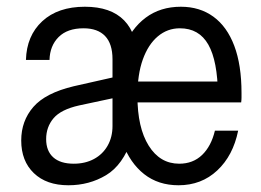

<svg xmlns="http://www.w3.org/2000/svg" viewBox="-20 -540 775 570"><path d="M314 -130V-364Q314 -410 292 -433Q270 -456 228 -456Q180 -456 154 -430Q128 -404 127 -362H57Q59 -434 105.5 -477Q152 -520 232 -520Q309 -520 348.5 -479.5Q388 -439 388 -361V-130ZM183 10Q118 10 80.5 -26Q43 -62 43 -123Q43 -181 79 -222.5Q115 -264 199 -284L332 -314V-252L215 -227Q161 -215 139 -189Q117 -163 117 -127Q117 -92 138 -73Q159 -54 199 -54Q233 -54 259 -68Q285 -82 299.5 -107.5Q314 -133 314 -166L371 -126Q345 -50 295 -20Q245 10 183 10ZM510 10Q450 10 408 -23Q366 -56 344 -115.5Q322 -175 322 -255Q322 -336 345.5 -395.5Q369 -455 412.5 -487.5Q456 -520 517 -520Q573 -520 613.5 -490.5Q654 -461 675.5 -404Q697 -347 697 -264Q697 -257 697 -250.5Q697 -244 696 -236H364V-298H654L627 -259Q626 -359 598.5 -407.5Q571 -456 514 -456Q477 -456 448.5 -432Q420 -408 404 -363.5Q388 -319 388 -255Q388 -161 421.5 -107.5Q455 -54 512 -54Q553 -54 580 -80Q607 -106 618 -152H687Q672 -78 625 -34Q578 10 510 10Z"/></svg>

Font: Instrument Sans SemiCondensed
Style: Regular
Weight: 400
Width: 4
Designer: Rodrigo Fuenzalida
Foundry: fragTYPE
Version: Version 1.000;gftools[0.9.28]